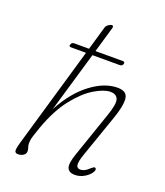

<svg xmlns="http://www.w3.org/2000/svg" viewBox="-137 -827 797 927"><g transform="rotate(20 262.0 -363.5)"><path d="M120.5 -576Q124 -588.5 137 -588.5H213L248 -709.5Q250.5 -718.5 260.5 -726Q270.5 -733.5 278 -733.5Q288 -733.5 284.5 -720.5L246 -588.5H386Q399 -588.5 395.5 -576.5Q392 -565 379 -565H239L148 -254.5Q200.5 -353 270.8 -406Q341 -459 407.5 -459Q456.5 -459 460.2 -422.2Q464 -385.5 439.5 -316L363 -96.5Q349.5 -57 352.5 -41.2Q355.5 -25.5 373 -25.5Q382.5 -25.5 393.2 -30.5Q404 -35.5 418 -49Q424.5 -54 429 -57.5Q433.5 -61 439 -58Q442.5 -56 442.5 -51Q442.5 -46 440.5 -41.5Q429.5 -21 405.8 -6.8Q382 7.5 356 7.5Q326 7.5 317.2 -13.2Q308.5 -34 327.5 -88L407 -319Q429.5 -383.5 421 -406Q412.5 -428.5 381.5 -428.5Q350 -428.5 302 -400.2Q254 -372 204.8 -310.2Q155.5 -248.5 119.5 -148Q109.5 -119.5 104.5 -104Q99.5 -88.5 98 -79.2Q96.5 -70 96.5 -59.5Q96.5 -49 100 -40.2Q103.5 -31.5 103.5 -20.5Q103.5 -8 91.5 -0.2Q79.5 7.5 64.5 7.5Q48.5 7.5 47.5 -5.8Q46.5 -19 62 -70L206 -565H130Q116.5 -565 120.5 -576Z"/></g></svg>

Font: Fraunces 9pt S050 Thin
Style: Italic
Weight: 100
Italic angle: -16°
Version: Version 1.000; ttfautohint (v1.8.3)